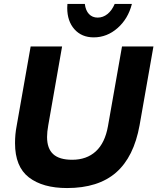

<svg xmlns="http://www.w3.org/2000/svg" viewBox="-20 -937 796 971"><path d="M56 -213Q56 -94 126 -40Q196 14 319 14Q477 14 567 -64.5Q657 -143 686 -304L756 -702H597L526 -299Q511 -214 464.5 -171.5Q418 -129 345 -129Q280 -129 249 -157.5Q218 -186 218 -244Q218 -270 224 -303L294 -702H135L64 -299Q56 -258 56 -213ZM474 -848Q447 -848 430 -866Q413 -884 409 -917H321Q320 -910 320 -897Q320 -830 356.5 -789Q393 -748 454 -748Q521 -748 574.5 -795Q628 -842 647 -917H560Q546 -884 523.5 -866Q501 -848 474 -848Z"/></svg>

Font: Geom Bold
Style: Bold Italic
Weight: 700
Italic angle: -10°
Version: Version 1.102